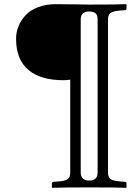

<svg xmlns="http://www.w3.org/2000/svg" viewBox="-20 -667 642 921"><path d="M367.2 -574.2V161.1Q367.2 180.2 378.2 189.7Q389.2 199.2 407.2 199.2Q448.2 199.2 448.2 161.1V-574.2Q448.2 -595.7 437.5 -603.8Q426.8 -611.8 407.2 -611.8Q367.2 -611.8 367.2 -574.2ZM408.2 -645Q537.6 -645 585 -647L586.9 -645V-626Q586.9 -619.1 579.1 -618.2L553.2 -616.2Q522.9 -613.8 510.5 -605Q498 -596.2 498 -574.2V161.1Q498 183.1 510.5 191.9Q522.9 200.7 553.2 203.1L579.1 205.1Q586.9 206.1 586.9 212.9V231.9L585 233.9Q537.6 231.9 408.2 231.9Q279.8 231.9 231 233.9L229 231.9V212.9Q229 206.1 235.8 205.1L263.2 203.1Q294.4 200.7 305.7 191.4Q316.9 182.1 316.9 161.1V-285.2Q303.7 -282.2 285.2 -282.2Q174.3 -282.2 115.7 -332Q57.1 -381.8 57.1 -481Q57.1 -511.7 68.6 -540.5Q80.1 -569.3 102.3 -593.5Q124.5 -617.7 162.1 -632.3Q199.7 -647 247.1 -647Q290.5 -647 345.7 -646Q400.9 -645 408.2 -645Z"/></svg>

Font: Linux Libertine Display G
Style: Regular
Weight: 400
Designer: Philipp H. Poll
Foundry: Philipp H. Poll
Version: Version 5.0.9